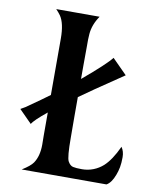

<svg xmlns="http://www.w3.org/2000/svg" viewBox="-84 -811 702 875"><g transform="rotate(10 267.0 -373.5)"><path d="M148.9 -276.4Q91.3 -229.5 81.5 -211.4L22.9 -270.5Q31.7 -274.9 44.9 -283.2Q121.1 -336.4 148.9 -357.4V-618.2Q148.9 -689 126 -722.2Q117.2 -734.4 105 -747.1H305.7Q276.9 -705.6 273.4 -661.6Q272 -647 272 -635.3V-607.4L271.5 -515.6V-453.1Q376 -541 400.9 -573.7L469.2 -504.9Q314 -400.4 271.5 -369.1V-279.3L272 -182.1Q272 -90.8 281.7 -73Q291.5 -55.2 305.2 -52Q318.8 -48.8 346.7 -48.8Q374.5 -48.8 399.4 -58.6Q424.3 -68.4 443.8 -85.9Q477.1 -116.2 506.8 -180.7Q520 -161.6 520 -134.8Q520 -107.9 516.4 -88.4Q512.7 -68.8 505.9 -51.3Q491.7 -12.7 469.2 0H76.7Q115.2 -23.9 127 -41.5Q149.4 -74.7 149.4 -127.4Q148.9 -147.5 148.9 -170.9Z"/></g></svg>

Font: Amarante
Style: Regular
Weight: 400
Designer: Karolina Lach
Foundry: Sorkin Type Co.
Version: Version 1.001